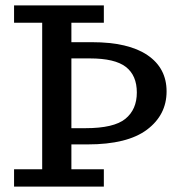

<svg xmlns="http://www.w3.org/2000/svg" viewBox="-20 -690 676 710"><path d="M312 -474H244V-216H296Q401 -216 443.5 -250.5Q486 -285 486 -348Q486 -411 445.5 -442.5Q405 -474 312 -474ZM32 0V-64H136V-606H32V-670H364V-606H244V-534H320Q455 -534 525.5 -486Q596 -438 596 -352Q596 -265 523.5 -210.5Q451 -156 304 -156H244V-64H364V0Z"/></svg>

Font: Source Serif 4 Caption
Style: Regular
Weight: 400
Designer: Frank Grießhammer
Foundry: Adobe Systems Incorporated
Version: Version 4.004;hotconv 1.0.117;makeotfexe 2.5.65602